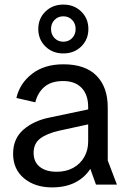

<svg xmlns="http://www.w3.org/2000/svg" viewBox="-20 -802 546 834"><path d="M206 12Q131.8 12 84.3 -27.5Q36.9 -67 36.9 -134.2Q36.9 -199.7 81.5 -238.6Q126.2 -277.5 194.3 -291.2L408.2 -336.3V-271.6L235.6 -234Q183.7 -222.2 154.8 -200.4Q126 -178.7 126 -138Q126 -98.7 152.8 -77.3Q179.6 -55.9 226.3 -55.9Q266.7 -55.9 297.5 -72.6Q328.3 -89.4 345.6 -119.3Q363 -149.1 363 -187.3V-337.2Q363 -390.2 334.7 -420.1Q306.3 -450 254.5 -450Q203.4 -450 173.8 -425.4Q144.3 -400.8 133.3 -357.6L51.2 -376.5Q65.7 -439.8 119.1 -481.2Q172.4 -522.7 255.7 -522.7Q350.5 -522.7 399.2 -473.2Q448 -423.7 448 -335.3V-104.9L487.9 0H397L372.3 -68.5Q347.7 -30.1 305.8 -9Q264 12 206 12ZM255.1 -569.9Q208.3 -569.9 177.3 -600.2Q146.3 -630.6 146.3 -676Q146.3 -721.6 177.3 -751.8Q208.3 -782.1 255.1 -782.1Q302 -782.1 333 -751.8Q363.9 -721.6 363.9 -676Q363.9 -630.6 333 -600.2Q302 -569.9 255.1 -569.9ZM255.1 -620.8Q277.9 -620.8 293.2 -636.4Q308.5 -652 308.5 -676Q308.5 -700 293.2 -715.6Q277.9 -731.2 255.1 -731.2Q232.3 -731.2 217 -715.6Q201.7 -700 201.7 -676Q201.7 -652 217 -636.4Q232.3 -620.8 255.1 -620.8Z"/></svg>

Font: TikTok Sans Light
Style: Regular
Weight: 300
Version: Version 4.000